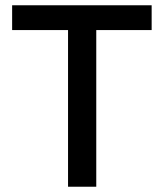

<svg xmlns="http://www.w3.org/2000/svg" viewBox="-20 -708 623 728"><path d="M238 0H345V-594H555V-688H26V-594H238Z"/></svg>

Font: Saira UNSAM Medium SC
Style: Regular
Weight: 500
Designer: Hector Gatti with collaboration of the Omnibus-Type team
Foundry: Omnibus-Type
Version: Version 1.072;PS 001.072;hotconv 1.0.88;makeotf.lib2.5.64775